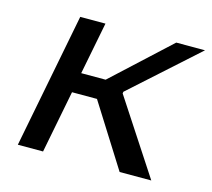

<svg xmlns="http://www.w3.org/2000/svg" viewBox="-80 -610 781 706"><g transform="rotate(15 310.0 -257.0)"><path d="M139 0 185.5 -238H280.5L430.5 0H551L366.5 -282L367.5 -288.5L618 -513.5H508.5L293 -314.5H200L239 -513.5H143L43 0Z"/></g></svg>

Font: Monaspace Neon
Style: Italic
Weight: 400
Italic angle: -11°
Designer: Riley Cran & the Lettermatic Team
Foundry: Lettermatic
Version: Version 1.200 (Monaspace Neon)